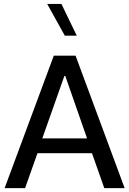

<svg xmlns="http://www.w3.org/2000/svg" viewBox="-20 -975 669 995"><path d="M174.3 -181.2 109.9 0H3.9L258.8 -686.5H371.6L626 0H520.5L456.5 -181.2ZM313.5 -581.1 199.2 -257.8H431.2L318.4 -581.1ZM377.9 -790H315.9L224.6 -954.6H298.3Z"/></svg>

Font: Estedad-FD Medium
Style: Regular
Weight: 500
Designer: Amin Abedi
Version: Version 7.3